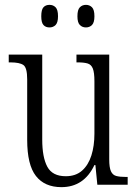

<svg xmlns="http://www.w3.org/2000/svg" viewBox="-20 -761 566 791"><path d="M233 10Q164 10 128 -36Q92 -82 92 -185V-434Q92 -482 76.5 -493Q61 -504 23 -504H16V-536H154V-186Q154 -113 175 -74Q196 -35 251 -35Q292 -35 318 -58Q344 -81 356.5 -120.5Q369 -160 369 -210V-426Q369 -462 362.5 -478.5Q356 -495 341 -499.5Q326 -504 300 -504H295V-536H430V-104Q430 -71 437 -55.5Q444 -40 459 -36Q474 -32 499 -32H506V0H381L373 -81H369Q326 10 233 10ZM334 -648Q319 -648 309 -658Q299 -668 299 -694Q299 -721 309 -731Q319 -741 334 -741Q349 -741 359 -731Q369 -721 369 -694Q369 -668 359 -658Q349 -648 334 -648ZM184 -648Q168 -648 159 -658Q150 -668 150 -694Q150 -721 159 -731Q168 -741 184 -741Q199 -741 209 -731Q219 -721 219 -694Q219 -668 209 -658Q199 -648 184 -648Z"/></svg>

Font: Noto Serif Bengali Condensed Light
Style: Regular
Weight: 300
Width: 3
Designer: Juan Bruce, Universal Thirst, Indian Type Foundry and the Monotype Design Team.
Foundry: Monotype Imaging Inc.
Version: Version 2.003; ttfautohint (v1.8.4.7-5d5b)